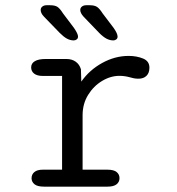

<svg xmlns="http://www.w3.org/2000/svg" viewBox="-20 -696 659 716"><path d="M288 -63.2H381.2Q404.3 -63.2 415 -54.4Q425.7 -45.7 425.7 -31.5Q425.7 -17.7 414.8 -8.8Q404 0 381.2 0H143.7Q119.8 0 108.8 -8.8Q97.7 -17.7 97.7 -31.5Q97.7 -45.7 108.2 -54.4Q118.7 -63.2 139.3 -63.2H211.5V-412.8H139.7Q118.5 -412.8 107.3 -421.5Q96.2 -430.2 96.2 -444.7Q96.2 -459.7 109.9 -467.8Q123.7 -476 150 -476H227.8Q248.2 -476 262.2 -466Q276.3 -456 281.8 -437.8L283.2 -391.7Q313.2 -434.7 360.9 -461.1Q408.7 -487.5 459.7 -487.5Q489.5 -487.5 513.3 -477.8Q537.2 -468.2 537.2 -443.7Q537.2 -423.8 526.2 -413.2Q515.2 -402.5 496.5 -402.5Q486.5 -402.5 478.6 -404.2Q470.7 -405.8 462.2 -408.3Q453.5 -410.7 444.2 -411.9Q434.8 -413.2 425.7 -413.2Q392.3 -413.2 360.6 -394.1Q328.8 -375 308.4 -341.8Q288 -308.7 288 -265.8ZM255 -545.3Q241.8 -545.3 229.5 -552Q217.2 -558.7 203 -573L144.2 -633.7Q137.3 -640.8 134.5 -647.1Q131.7 -653.3 131.7 -658.7Q131.7 -666.8 138.1 -671.7Q144.5 -676.5 153.8 -676.5H166.8Q185.2 -676.5 194.5 -670.2Q203.8 -663.8 214.8 -646.3L255.8 -592Q271 -569.8 271 -559.7Q271 -552.8 266.1 -549.1Q261.2 -545.3 255 -545.3ZM402.7 -545.3Q389.3 -545.3 376.8 -552Q364.3 -558.7 350.2 -573L291.8 -633.7Q279.3 -647.3 279.3 -658.7Q279.3 -666.8 285.7 -671.7Q292 -676.5 301.7 -676.5H314.5Q332.5 -676.5 342 -670.1Q351.5 -663.7 362.5 -646.3L403.7 -592Q418.5 -570.8 418.5 -559.7Q418.5 -552.8 413.7 -549.1Q408.8 -545.3 402.7 -545.3Z"/></svg>

Font: Sono ExtraLight
Style: Regular
Weight: 200
Designer: Tyler Finck
Foundry: Tyler Finck
Version: Version 2.112